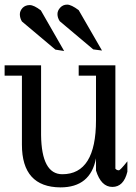

<svg xmlns="http://www.w3.org/2000/svg" viewBox="-30 -797 590 832"><path d="M147 -752Q117 -775 99 -775Q80 -775 68 -763Q56 -750 56 -735Q56 -719 65 -704L210 -582L248 -576Q147 -752 147 -752ZM311 -753Q279 -777 261 -777Q243 -777 231 -764Q219 -751 219 -736Q219 -720 229 -705L374 -583L412 -578ZM311 -469H386V-276Q386 -42 240 -42Q150 -42 148 -212V-514H-10V-469H65V-170Q65 14 232 15Q362 15 386 -111V-58Q408 13 457 13Q506 13 522 -53V-98Q491 -59 485 -59Q476 -59 470 -66V-514H311Z"/></svg>

Font: Sawarabi Mincho
Style: Regular
Weight: 400
Version: Version 1.082; ttfautohint (v1.8.4.7-5d5b)